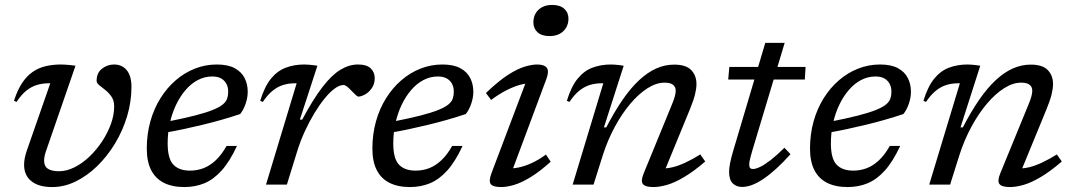

<svg xmlns="http://www.w3.org/2000/svg" viewBox="-20 -747 4342 777"><path d="M512 -396Q512 -335.5 494.5 -277Q477 -218.5 445.8 -166.8Q414.5 -115 373.8 -75.2Q333 -35.5 286.5 -12.8Q240 10 191.5 10Q136.5 10 107 -13.8Q77.5 -37.5 77.5 -80Q77.5 -106 88.5 -137.5L183.5 -410Q182.5 -410 181 -410Q179.5 -410 178 -410Q151.5 -410 128.8 -403Q106 -396 85.8 -379.5Q65.5 -363 47 -334.5L36.5 -339Q50.5 -382.5 69.2 -410.8Q88 -439 111.5 -455.5Q135 -472 164 -479Q193 -486 227 -486Q237 -486 246.5 -485.2Q256 -484.5 266 -483.5Q276 -482.5 285.5 -481L165.5 -133.5Q162 -123 160.2 -113.8Q158.5 -104.5 158.5 -97Q158.5 -74 174 -64Q189.5 -54 218.5 -54Q249.5 -54 281.5 -70Q313.5 -86 342 -113.2Q370.5 -140.5 393 -174.5Q415.5 -208.5 428.8 -245Q442 -281.5 442 -316Q442 -340 431.2 -355.8Q420.5 -371.5 406.5 -382.5Q392.5 -393.5 381.8 -402Q371 -410.5 371 -420Q371 -452 392.8 -469Q414.5 -486 441.5 -486Q474 -486 493 -462.8Q512 -439.5 512 -396Z M839 -437.5Q808 -437.5 780.5 -423Q753 -408.5 730.8 -382.5Q708.5 -356.5 692.2 -322.2Q676 -288 667.2 -248.2Q658.5 -208.5 658.5 -167Q658.5 -105 681.5 -80.8Q704.5 -56.5 749 -56.5Q777.5 -56.5 803.2 -66.2Q829 -76 852.5 -97.8Q876 -119.5 897 -156.5H939Q909.5 -93 876.8 -56.8Q844 -20.5 806.8 -5.2Q769.5 10 726.5 10Q677 10 643 -7.2Q609 -24.5 591.5 -59Q574 -93.5 574 -145.5Q574 -204 588.5 -255.8Q603 -307.5 629.5 -349.8Q656 -392 691.5 -422.5Q727 -453 769.2 -469.5Q811.5 -486 857.5 -486Q902.5 -486 930 -471Q957.5 -456 970 -431Q982.5 -406 982.5 -376Q982.5 -352 974 -327.2Q965.5 -302.5 952 -285.5Q914.5 -273 876 -262Q837.5 -251 799 -241.8Q760.5 -232.5 723.2 -224.5Q686 -216.5 650.5 -210.5L653 -254Q722 -267.5 767.8 -279.2Q813.5 -291 840.8 -302Q868 -313 881.5 -324.2Q895 -335.5 899.2 -348Q903.5 -360.5 903.5 -375.5Q903.5 -394.5 896 -408.2Q888.5 -422 874.5 -429.8Q860.5 -437.5 839 -437.5Z M1180.5 -410Q1179.5 -410 1177.8 -410Q1176 -410 1174.5 -410Q1148 -410 1125.5 -403Q1103 -396 1082.8 -379.5Q1062.5 -363 1043.5 -334.5L1033 -339Q1050.5 -396.5 1076.5 -428.5Q1102.5 -460.5 1136.8 -473.2Q1171 -486 1211.5 -486Q1220.5 -486 1229 -485.2Q1237.5 -484.5 1246.5 -483.5Q1255.5 -482.5 1264.5 -481L1193.5 -263H1203Q1247 -345.5 1284.8 -394.5Q1322.5 -443.5 1357.8 -464.8Q1393 -486 1428.5 -486Q1464.5 -486 1480.5 -470Q1496.5 -454 1496.5 -431.5Q1496.5 -407 1484.5 -390Q1472.5 -373 1456.8 -364.5Q1441 -356 1430 -356Q1427 -356 1419.8 -362.5Q1412.5 -369 1403 -379Q1394 -389 1385.2 -396Q1376.5 -403 1370.5 -403Q1354.5 -403 1334.8 -388.8Q1315 -374.5 1294 -348.8Q1273 -323 1252.2 -288.8Q1231.5 -254.5 1213.2 -214.8Q1195 -175 1182 -132.5L1141 0H1056.5Z M1752 -437.5Q1721 -437.5 1693.5 -423Q1666 -408.5 1643.8 -382.5Q1621.5 -356.5 1605.2 -322.2Q1589 -288 1580.2 -248.2Q1571.5 -208.5 1571.5 -167Q1571.5 -105 1594.5 -80.8Q1617.5 -56.5 1662 -56.5Q1690.5 -56.5 1716.2 -66.2Q1742 -76 1765.5 -97.8Q1789 -119.5 1810 -156.5H1852Q1822.5 -93 1789.8 -56.8Q1757 -20.5 1719.8 -5.2Q1682.5 10 1639.5 10Q1590 10 1556 -7.2Q1522 -24.5 1504.5 -59Q1487 -93.5 1487 -145.5Q1487 -204 1501.5 -255.8Q1516 -307.5 1542.5 -349.8Q1569 -392 1604.5 -422.5Q1640 -453 1682.2 -469.5Q1724.5 -486 1770.5 -486Q1815.5 -486 1843 -471Q1870.5 -456 1883 -431Q1895.5 -406 1895.5 -376Q1895.5 -352 1887 -327.2Q1878.5 -302.5 1865 -285.5Q1827.5 -273 1789 -262Q1750.5 -251 1712 -241.8Q1673.5 -232.5 1636.2 -224.5Q1599 -216.5 1563.5 -210.5L1566 -254Q1635 -267.5 1680.8 -279.2Q1726.5 -291 1753.8 -302Q1781 -313 1794.5 -324.2Q1808 -335.5 1812.2 -348Q1816.5 -360.5 1816.5 -375.5Q1816.5 -394.5 1809 -408.2Q1801.5 -422 1787.5 -429.8Q1773.5 -437.5 1752 -437.5Z M1970 -49 2115 -432.5 2132 -409.5Q2112 -411 2086.5 -404.2Q2061 -397.5 2031 -382.5Q2001 -367.5 1967.5 -342.5L1946.5 -370.5Q1997 -419 2035.5 -443.8Q2074 -468.5 2103.2 -477.2Q2132.5 -486 2154 -486Q2182.5 -486 2192.8 -472.5Q2203 -459 2191 -427L2046.5 -39.5L2031.5 -65.5Q2052 -64 2077.5 -69Q2103 -74 2131.5 -87Q2160 -100 2189.5 -121.5L2208.5 -92.5Q2163.5 -52 2126.8 -29.8Q2090 -7.5 2060.8 1.2Q2031.5 10 2008 10Q1975.5 10 1966 -2Q1956.5 -14 1970 -49ZM2138.5 -656.5Q2138.5 -677 2147.5 -692.8Q2156.5 -708.5 2173.5 -717.8Q2190.5 -727 2214.5 -727Q2246.5 -727 2263.5 -711.5Q2280.5 -696 2280.5 -671.5Q2280.5 -651 2271.2 -635.2Q2262 -619.5 2245 -610.2Q2228 -601 2204 -601Q2172 -601 2155.2 -616.5Q2138.5 -632 2138.5 -656.5Z M2284.5 -334.5 2274 -339Q2291.5 -396.5 2317.5 -428.5Q2343.5 -460.5 2377.8 -473.2Q2412 -486 2452.5 -486Q2461.5 -486 2469.8 -485.2Q2478 -484.5 2486.5 -483.5Q2495 -482.5 2504 -481L2424 -231.5H2433.5Q2467 -296 2500 -343.8Q2533 -391.5 2567 -423Q2601 -454.5 2636 -470Q2671 -485.5 2708 -485.5Q2756.5 -485.5 2777.5 -463.2Q2798.5 -441 2798.5 -407Q2798.5 -388.5 2792.5 -364.2Q2786.5 -340 2771.5 -303.5L2663 -39.5L2657.5 -65.5Q2678.5 -64.5 2703 -70.5Q2727.5 -76.5 2755.5 -89.8Q2783.5 -103 2814 -122L2834 -93.5Q2787.5 -53.5 2749.2 -30.8Q2711 -8 2680 1Q2649 10 2623.5 10Q2591 10 2581.5 -2.5Q2572 -15 2586 -48L2699 -323.5Q2707.5 -344 2711 -357.2Q2714.5 -370.5 2714.5 -380Q2714.5 -395 2703.8 -403.8Q2693 -412.5 2669 -412.5Q2636 -412.5 2600.2 -389.8Q2564.5 -367 2530.5 -326.8Q2496.5 -286.5 2467.8 -233.2Q2439 -180 2419.5 -119L2382 0H2297.5L2421.5 -410Q2420.5 -410 2418.8 -410Q2417 -410 2415.5 -410Q2389 -410 2366.5 -403Q2344 -396 2323.8 -379.5Q2303.5 -363 2284.5 -334.5Z M2927 -425 2931.5 -476H3240L3237 -425ZM3023 -132.5Q3020 -121 3017.2 -111Q3014.5 -101 3013.2 -93.8Q3012 -86.5 3012 -81.5Q3012 -71 3015.8 -67Q3019.5 -63 3027 -63Q3038 -63 3056 -71.5Q3074 -80 3098.8 -99.2Q3123.5 -118.5 3154.5 -149L3179 -123Q3149 -89.5 3121.5 -64.5Q3094 -39.5 3069.5 -23Q3045 -6.5 3023.5 1.5Q3002 9.5 2983.5 9.5Q2959.5 9.5 2945 -5.2Q2930.5 -20 2930.5 -51.5Q2930.5 -65 2934.2 -85Q2938 -105 2947 -136L3077 -573.5H3155.5Z M3523 -437.5Q3492 -437.5 3464.5 -423Q3437 -408.5 3414.8 -382.5Q3392.5 -356.5 3376.2 -322.2Q3360 -288 3351.2 -248.2Q3342.5 -208.5 3342.5 -167Q3342.5 -105 3365.5 -80.8Q3388.5 -56.5 3433 -56.5Q3461.5 -56.5 3487.2 -66.2Q3513 -76 3536.5 -97.8Q3560 -119.5 3581 -156.5H3623Q3593.5 -93 3560.8 -56.8Q3528 -20.5 3490.8 -5.2Q3453.5 10 3410.5 10Q3361 10 3327 -7.2Q3293 -24.5 3275.5 -59Q3258 -93.5 3258 -145.5Q3258 -204 3272.5 -255.8Q3287 -307.5 3313.5 -349.8Q3340 -392 3375.5 -422.5Q3411 -453 3453.2 -469.5Q3495.5 -486 3541.5 -486Q3586.5 -486 3614 -471Q3641.5 -456 3654 -431Q3666.5 -406 3666.5 -376Q3666.5 -352 3658 -327.2Q3649.5 -302.5 3636 -285.5Q3598.5 -273 3560 -262Q3521.5 -251 3483 -241.8Q3444.5 -232.5 3407.2 -224.5Q3370 -216.5 3334.5 -210.5L3337 -254Q3406 -267.5 3451.8 -279.2Q3497.5 -291 3524.8 -302Q3552 -313 3565.5 -324.2Q3579 -335.5 3583.2 -348Q3587.5 -360.5 3587.5 -375.5Q3587.5 -394.5 3580 -408.2Q3572.5 -422 3558.5 -429.8Q3544.5 -437.5 3523 -437.5Z M3727.5 -334.5 3717 -339Q3734.5 -396.5 3760.5 -428.5Q3786.5 -460.5 3820.8 -473.2Q3855 -486 3895.5 -486Q3904.5 -486 3912.8 -485.2Q3921 -484.5 3929.5 -483.5Q3938 -482.5 3947 -481L3867 -231.5H3876.5Q3910 -296 3943 -343.8Q3976 -391.5 4010 -423Q4044 -454.5 4079 -470Q4114 -485.5 4151 -485.5Q4199.5 -485.5 4220.5 -463.2Q4241.5 -441 4241.5 -407Q4241.5 -388.5 4235.5 -364.2Q4229.5 -340 4214.5 -303.5L4106 -39.5L4100.5 -65.5Q4121.5 -64.5 4146 -70.5Q4170.5 -76.5 4198.5 -89.8Q4226.5 -103 4257 -122L4277 -93.5Q4230.5 -53.5 4192.2 -30.8Q4154 -8 4123 1Q4092 10 4066.5 10Q4034 10 4024.5 -2.5Q4015 -15 4029 -48L4142 -323.5Q4150.5 -344 4154 -357.2Q4157.5 -370.5 4157.5 -380Q4157.5 -395 4146.8 -403.8Q4136 -412.5 4112 -412.5Q4079 -412.5 4043.2 -389.8Q4007.5 -367 3973.5 -326.8Q3939.5 -286.5 3910.8 -233.2Q3882 -180 3862.5 -119L3825 0H3740.5L3864.5 -410Q3863.5 -410 3861.8 -410Q3860 -410 3858.5 -410Q3832 -410 3809.5 -403Q3787 -396 3766.8 -379.5Q3746.5 -363 3727.5 -334.5Z"/></svg>

Font: Newsreader 11pt
Style: Italic
Weight: 400
Italic angle: -17°
Version: Version 1.003